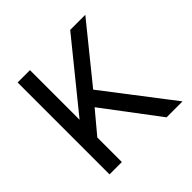

<svg xmlns="http://www.w3.org/2000/svg" viewBox="-176 -867 1034 1034"><g transform="rotate(-45 341.0 -350.0)"><path d="M94 0V-700H188V-322L494.5 -700H609.5L354.5 -385L650 0H528.5L293 -312.5L188 -187V0Z"/></g></svg>

Font: Geologica Cursive Light
Style: Regular
Weight: 300
Designer: Sindre Bremnes, Frode Helland
Foundry: Monokrom Skriftforlag AS
Version: Version 1.010;gftools[0.9.28]